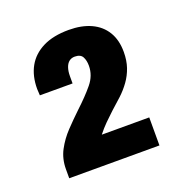

<svg xmlns="http://www.w3.org/2000/svg" viewBox="-79 -874 473 502"><g transform="rotate(-20 158.0 -622.5)"><path d="M32 -440V-465Q32 -494 44.5 -517.5Q57 -541 76 -561Q95 -581 115 -600Q144 -627 162.5 -649.5Q181 -672 181 -699Q181 -714 175.5 -724Q170 -734 154 -734Q145 -734 138.5 -729Q132 -724 128.5 -714Q125 -704 125 -690V-670H34Q34 -675 33.5 -679.5Q33 -684 33 -688Q33 -724 47.5 -750Q62 -776 91 -790.5Q120 -805 163 -805Q199 -805 225 -793Q251 -781 265 -758Q279 -735 279 -702Q279 -678 272.5 -659Q266 -640 254.5 -624Q243 -608 228.5 -594.5Q214 -581 198 -567Q186 -556 174 -544Q162 -532 151 -518H283V-440Z"/></g></svg>

Font: Archivo Condensed Black
Style: Regular
Weight: 900
Width: 3
Designer: Hector Gatti
Foundry: Omnibus-Type
Version: Version 2.001